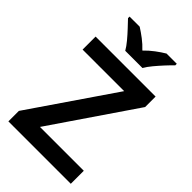

<svg xmlns="http://www.w3.org/2000/svg" viewBox="-276 -1126 1127 1127"><g transform="rotate(45 288.0 -562.0)"><path d="M547 -93H29V-180L384 -699H39V-807H537V-720L183 -201H547ZM221 -871Q208 -894 185.5 -921Q163 -948 139 -973.5Q115 -999 97 -1018V-1031H181Q208 -1014 237 -992Q266 -970 291 -943Q317 -970 347 -992.5Q377 -1015 404 -1031H489V-1018Q470 -1000 446 -974Q422 -948 399.5 -921Q377 -894 364 -871Z"/></g></svg>

Font: Noto Sans Telugu UI SemiBold
Style: Regular
Weight: 600
Designer: Jelle Bosma - Monotype Design Team
Foundry: Monotype Imaging Inc.
Version: Version 2.005; ttfautohint (v1.8.4.7-5d5b)